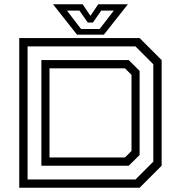

<svg xmlns="http://www.w3.org/2000/svg" viewBox="-20 -878 846 898"><path d="M70 0V-700H633L736 -597V-103L633 0ZM109 -38.5H613.5L697 -122V-577.5L613.5 -661H109ZM173.5 -103V-597H582L633 -546.5V-153L582 -103ZM211.5 -141.5H564.5L595 -172V-528L564.5 -558.5H211.5ZM340 -716 228 -858H366.5L403 -804L439.5 -858H578L466 -716ZM359 -742.5H446L512.5 -828.5H453.5L414.5 -772.5H390.5L351.5 -828.5H293Z"/></svg>

Font: Tourney Expanded
Style: Regular
Weight: 400
Width: 7
Designer: Tyler Finck
Foundry: Etcetera Type Co
Version: Version 1.010; ttfautohint (v1.8.3)